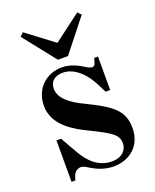

<svg xmlns="http://www.w3.org/2000/svg" viewBox="-133 -772 697 862"><g transform="rotate(-20 215.0 -341.0)"><path d="M66 -678 188 -524H236L358 -678L342 -694L212 -596L82 -694ZM58 12H76L83 -9C88 -24 102 -36 120 -36C130 -36 144 -28 156 -20C173 -10 211 12 260 12C336 12 398 -36 398 -122C398 -205 352 -240 232 -298C175 -325 126 -360 126 -407C126 -448 156 -462 188 -462C234 -462 284 -428 321 -354L340 -316H362V-476H344L338 -456C336 -448 332 -440 322 -440C315 -440 306 -443 292 -452C270 -466 235 -486 192 -486C120 -486 58 -435 58 -350C58 -254 154 -205 209 -178C308 -130 334 -112 334 -72C334 -46 315 -12 261 -12C196 -12 154 -56 125 -107L80 -186H58Z"/></g></svg>

Font: Old Standard
Style: Bold
Weight: 700
Designer: Alexey Kryukov <alexios@thessalonica.org.ru>
Version: Version 2.0.2